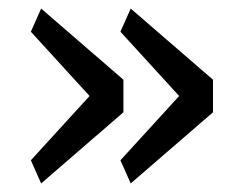

<svg xmlns="http://www.w3.org/2000/svg" viewBox="-20 -508 553 448"><path d="M52 -80ZM52 -134 189 -284 52 -434 76 -488 268 -322V-246L76 -80ZM261 -134 398 -284 261 -434 285 -488 477 -322V-246L285 -80Z"/></svg>

Font: Aneliza
Style: Regular
Weight: 400
Designer: Mike Abbink, Paul van der Laan, Pieter van Rosmalen
Foundry: Bold Monday
Version: Version 3.001;September 8, 2019;FontCreator 11.5.0.2425 64-b